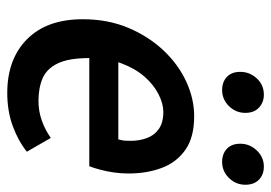

<svg xmlns="http://www.w3.org/2000/svg" viewBox="-129 -606 747 529"><g transform="rotate(90 244.5 -341.5)"><path d="M236 12Q143 12 88 -42.5Q33 -97 33 -196Q33 -265 56.5 -321Q80 -377 118.5 -418Q157 -459 204.5 -481Q252 -503 300 -503Q358 -503 392.5 -479Q427 -455 442.5 -414Q458 -373 458 -322Q458 -300 455 -280.5Q452 -261 447.5 -244Q443 -227 438 -214H111L120 -294H364Q367 -305 367.5 -311.5Q368 -318 368 -328Q368 -352 360.5 -372.5Q353 -393 335.5 -405.5Q318 -418 288 -418Q266 -418 240 -405Q214 -392 191.5 -366.5Q169 -341 154.5 -302.5Q140 -264 140 -214Q140 -158 154.5 -127.5Q169 -97 195.5 -85.5Q222 -74 258 -74Q287 -74 313 -83.5Q339 -93 360 -108L398 -42Q368 -18 327 -3Q286 12 236 12ZM228 -580Q206 -580 192 -593Q178 -606 178 -630Q178 -656 196 -675.5Q214 -695 241 -695Q262 -695 276.5 -681.5Q291 -668 291 -644Q291 -618 272.5 -599Q254 -580 228 -580ZM426 -580Q404 -580 390 -593Q376 -606 376 -630Q376 -656 394.5 -675.5Q413 -695 439 -695Q461 -695 475 -681.5Q489 -668 489 -644Q489 -618 470.5 -599Q452 -580 426 -580Z"/></g></svg>

Font: Source Sans 3 SemiBold
Style: Italic
Weight: 600
Italic angle: -11°
Designer: Paul D. Hunt
Foundry: Adobe
Version: Version 3.046;hotconv 1.0.118;makeotfexe 2.5.65603